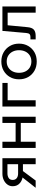

<svg xmlns="http://www.w3.org/2000/svg" viewBox="1128 -1680 568 2864"><g transform="rotate(-90 1412.0 -248.0)"><path d="M395 0V-482L454 -421H257Q218 -421 189 -402.5Q160 -384 160 -342Q160 -304 186 -283Q212 -262 258 -262H439V-190H252Q168 -190 117 -231.5Q66 -273 66 -342Q66 -386 90.5 -420.5Q115 -455 157.5 -475.5Q200 -496 253 -496H484V0ZM43 0 220 -226H319L151 0Z M1010 0V-496H1103V0ZM637 0V-496H730V0ZM682 -222V-299H1062V-222Z M1255 0V-496H1607V-418H1273L1348 -477V0Z M1927 16Q1849 16 1789 -18Q1729 -52 1695 -111.5Q1661 -171 1661 -248Q1661 -325 1695 -384Q1729 -443 1789 -477.5Q1849 -512 1927 -512Q2005 -512 2064.5 -477.5Q2124 -443 2158.5 -384Q2193 -325 2193 -248Q2193 -171 2158.5 -111.5Q2124 -52 2064.5 -18Q2005 16 1927 16ZM1927 -64Q1977 -64 2015 -87Q2053 -110 2074 -152Q2095 -194 2095 -248Q2095 -302 2074 -343.5Q2053 -385 2015 -408.5Q1977 -432 1927 -432Q1877 -432 1838.5 -408.5Q1800 -385 1779 -343.5Q1758 -302 1758 -248Q1758 -194 1779 -152Q1800 -110 1838.5 -87Q1877 -64 1927 -64Z M2256 0V-78H2294Q2322 -78 2335.5 -92Q2349 -106 2352 -141L2383 -496H2748V0H2655V-479L2721 -418H2401L2473 -479L2439 -125Q2433 -55 2402 -27.5Q2371 0 2309 0Z"/></g></svg>

Font: Wix Madefor Display Medium
Style: Regular
Weight: 500
Designer: Dalton Maag Ltd
Foundry: Dalton Maag Ltd
Version: Version 3.100